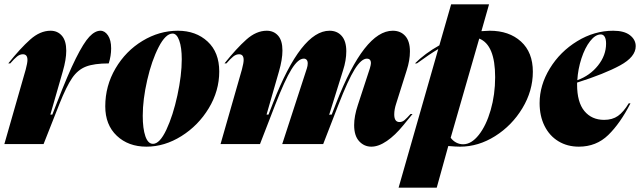

<svg xmlns="http://www.w3.org/2000/svg" viewBox="-30 -661 2937 881"><path d="M96 -386Q96 -412 75 -412Q61 -412 48 -401.5Q35 -391 17 -370H8Q63 -439 108.5 -479.5Q154 -520 202 -520Q234 -520 254 -497Q274 -474 274 -428Q274 -388 258 -333L201 -135H210L231 -189Q282 -321 318 -393Q354 -465 380 -492.5Q406 -520 431 -520Q451 -520 465.5 -498.5Q480 -477 480 -439Q480 -405 469 -370Q402 -370 364.5 -355.5Q327 -341 301 -303Q275 -265 243 -185L170 0H-10L88 -342Q96 -372 96 -386Z M642 12Q559 12 506 -38Q453 -88 453 -173Q453 -267 500 -347Q547 -427 624 -473.5Q701 -520 786 -520Q869 -520 922.5 -470.5Q976 -421 976 -333Q976 -244 928 -164.5Q880 -85 802.5 -36.5Q725 12 642 12ZM672 -1Q703 -1 733.5 -66Q764 -131 784 -223.5Q804 -316 804 -389Q804 -443 792.5 -475Q781 -507 762 -507Q730 -507 698 -445Q666 -383 645.5 -293.5Q625 -204 625 -130Q625 -71 637 -36Q649 -1 672 -1Z M1088 -386Q1088 -412 1067 -412Q1053 -412 1040 -401.5Q1027 -391 1009 -370H1000Q1055 -439 1100.5 -479.5Q1146 -520 1194 -520Q1226 -520 1246 -497.5Q1266 -475 1266 -429Q1266 -388 1250 -333L1193 -135H1202L1223 -189Q1352 -520 1482 -520Q1517 -520 1538 -496Q1559 -472 1559 -426Q1559 -384 1544 -338L1480 -133L1483 -135H1492L1513 -189Q1642 -520 1772 -520Q1808 -520 1829.5 -496Q1851 -472 1851 -425Q1851 -384 1836 -338L1788 -186Q1779 -159 1779 -136Q1779 -101 1803 -101Q1816 -101 1826.5 -110Q1837 -119 1854 -138H1863Q1857 -131 1820 -85.5Q1783 -40 1745 -14Q1707 12 1674 12Q1641 12 1618 -13Q1595 -38 1595 -87Q1595 -128 1612 -179L1667 -347Q1672 -364 1672 -371Q1672 -382 1667 -387Q1662 -392 1654 -392Q1628 -392 1597.5 -343Q1567 -294 1522 -178L1453 0H1265L1378 -347Q1382 -359 1382 -370Q1382 -381 1377 -386.5Q1372 -392 1364 -392Q1338 -392 1307.5 -343Q1277 -294 1232 -178L1163 0H982L1080 -342Q1088 -372 1088 -386Z M2214 -641 2179 -518Q2205 -520 2217 -520Q2306 -520 2360.5 -470.5Q2415 -421 2415 -332Q2415 -244 2367 -164.5Q2319 -85 2242 -36.5Q2165 12 2081 12Q2062 12 2027 9L1974 200H1799L1981 -436Q1942 -413 1883 -370H1874Q1920 -416 1986 -453L2040 -641ZM2095 1Q2133 1 2167 -42Q2201 -85 2221.5 -156Q2242 -227 2242 -307Q2242 -455 2169 -484L2038 -29Q2048 -15 2063 -7Q2078 1 2095 1Z M2784 -520Q2834 -520 2860.5 -499.5Q2887 -479 2887 -449Q2887 -400 2815.5 -361Q2744 -322 2618 -282V-273Q2618 -192 2651.5 -151.5Q2685 -111 2742 -111Q2780 -111 2805.5 -129Q2831 -147 2855 -187H2863Q2816 -95 2761 -41.5Q2706 12 2626 12Q2573 12 2532 -13Q2491 -38 2468.5 -83.5Q2446 -129 2446 -188Q2446 -270 2493 -347Q2540 -424 2618.5 -472Q2697 -520 2784 -520ZM2751 -461Q2751 -482 2744.5 -492.5Q2738 -503 2727 -503Q2702 -503 2678 -472.5Q2654 -442 2638 -393Q2622 -344 2619 -293Q2677 -314 2714 -360.5Q2751 -407 2751 -461Z"/></svg>

Font: Nyght Serif Dark Italic
Style: Regular
Weight: 800
Italic angle: -16°
Designer: Maksym Kobuzan
Version: Version 0.400